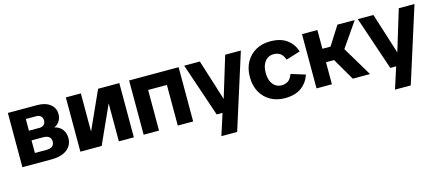

<svg xmlns="http://www.w3.org/2000/svg" viewBox="-52 -1059 4071 1785"><g transform="rotate(-15 1983.5 -167.0)"><path d="M47 0V-522.2H328.5Q406.5 -522.2 452.8 -486.6Q499.2 -451 499.2 -389.9Q499.2 -352.2 480.7 -323.5Q462.3 -294.8 429.6 -280.8Q477.3 -269.8 503.9 -235.3Q530.6 -200.8 530.6 -151.4Q530.6 -104.8 506.1 -70.6Q481.7 -36.4 436.2 -18.2Q390.7 0 326.5 0ZM193.6 -97.6H304.3Q342.2 -97.6 361.6 -113.1Q381 -128.7 381 -158.5Q381 -188.1 361.6 -203.5Q342.2 -219 304.3 -219H193.6ZM193.6 -312.2H293.2Q321.8 -312.2 337.9 -327.1Q353.9 -342.1 353.9 -367.7Q353.9 -394 337.9 -409.3Q321.8 -424.6 293.2 -424.6H193.6Z M605 0V-522.2H749.4V-154.9L915.6 -522.2H1119.8V0H975.4V-365.9L809.9 0Z M1542.6 0V-522.2H1690.6V0ZM1214 0V-522.2H1362V0ZM1309.1 -391.1V-522.2H1594.3V-391.1Z M1908.5 200 1988.2 -47 2002 -73.4 2138.7 -522.2H2289.7L2060.4 200ZM1918.7 -6.5 1744.4 -522.2H1894.7L2022.8 -116.9H2065.1L2049.7 -6.5Z M2572.4 12Q2495.5 12 2435.6 -21.4Q2375.6 -54.8 2341 -116.4Q2306.5 -178.1 2306.5 -261.2Q2306.5 -345.1 2341 -406.2Q2375.6 -467.4 2435.6 -500.8Q2495.5 -534.2 2572.4 -534.2Q2671.5 -534.2 2731.3 -491.5Q2791.1 -448.8 2816.1 -372.7L2678.7 -330.2Q2663.2 -375.8 2636.3 -393.2Q2609.5 -410.6 2573 -410.6Q2541.1 -410.6 2515.4 -393.8Q2489.6 -376.9 2474.3 -343.8Q2458.9 -310.7 2458.9 -261.2Q2458.9 -211.8 2474.3 -178.5Q2489.6 -145.3 2515.4 -128.4Q2541.1 -111.5 2573 -111.5Q2608.8 -111.5 2635.6 -129.1Q2662.5 -146.6 2678.7 -192.3L2816.1 -149.8Q2791.1 -74.6 2730.9 -31.3Q2670.7 12 2572.4 12Z M3227.1 0 3064.7 -279.4 3219.1 -522.2H3385.7L3190.5 -239.6L3176.6 -362.3L3392.9 0ZM2878 0V-522.2H3026V0ZM2939.5 -212.1V-341.7H3140.7V-212.1Z M3579.5 200 3659.2 -47 3673 -73.4 3809.7 -522.2H3960.7L3731.4 200ZM3589.7 -6.5 3415.4 -522.2H3565.7L3693.8 -116.9H3736.1L3720.7 -6.5Z"/></g></svg>

Font: TikTok Sans Light
Style: Regular
Weight: 300
Version: Version 4.000